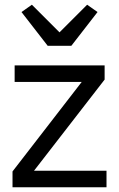

<svg xmlns="http://www.w3.org/2000/svg" viewBox="-20 -793 504 813"><path d="M282 -599 393 -742 349 -773 232 -656 115 -773 71 -742 182 -599ZM431 0V-70H124L423 -456V-516H42V-446H326L33 -67V0Z"/></svg>

Font: IBM Plex Devanagari
Style: Regular
Weight: 400
Designer: Mike Abbink, Paul van der Laan, Pieter van Rosmalen, Erin McLaughlin
Foundry: Bold Monday
Version: Version 1.0